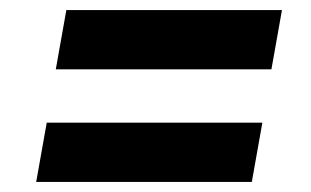

<svg xmlns="http://www.w3.org/2000/svg" viewBox="-20 -481 619 382"><path d="M91 -343 112 -461H541L520 -343ZM52 -119 73 -237H502L481 -119Z"/></svg>

Font: DM Sans 18pt
Style: Bold Italic
Weight: 700
Italic angle: -10°
Designer: Colophon Foundry, Jonny Pinhorn
Foundry: Colophon Foundry
Version: Version 4.004;gftools[0.9.30]